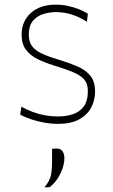

<svg xmlns="http://www.w3.org/2000/svg" viewBox="-20 -524 486 826"><path d="M229 9Q201.5 9 171.8 3.8Q142 -1.5 114.8 -10.5Q87.5 -19.5 67 -31L72 -65Q95 -52 120.5 -42.5Q146 -33 173.2 -28Q200.5 -23 229 -23Q264 -23 293.2 -32.5Q322.5 -42 340.2 -65.8Q358 -89.5 358 -133Q358 -161.5 344.2 -179.5Q330.5 -197.5 298 -211.8Q265.5 -226 210 -243Q174.5 -254 143.2 -269Q112 -284 92.5 -309Q73 -334 73 -375Q73 -432 112.5 -468Q152 -504 220 -504Q246 -504 271 -498.8Q296 -493.5 318.2 -484.8Q340.5 -476 358 -465L354 -430Q328.5 -446.5 305 -455.8Q281.5 -465 260.2 -468.5Q239 -472 220 -472Q197.5 -472 170.5 -465Q143.5 -458 123.8 -437Q104 -416 104 -374Q104 -345.5 116.8 -327Q129.5 -308.5 157.2 -295Q185 -281.5 230 -268Q276 -254 312 -238.8Q348 -223.5 368.5 -198.5Q389 -173.5 389 -130Q389 -93 372.2 -61.2Q355.5 -29.5 320.2 -10.2Q285 9 229 9ZM171 282Q193.5 255.5 198.8 231.2Q204 207 204 165Q204 153 204 140.5Q204 128 204 116L225 115Q241.5 115.5 249.2 127Q257 138.5 257 156Q257 177.5 249 201Q241 224.5 226.8 245.5Q212.5 266.5 194 281Z"/></svg>

Font: Commissioner Thin
Style: Regular
Weight: 100
Designer: Kostas Bartsokas
Foundry: Kostas Bartsokas
Version: Version 1.001;gftools[0.9.23]